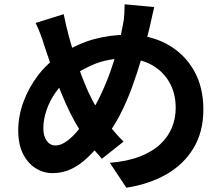

<svg xmlns="http://www.w3.org/2000/svg" viewBox="-20 -817 1040 895"><path d="M699 -784Q696 -771 691.5 -752Q687 -733 683 -714Q679 -695 676 -683Q660 -616 640 -546.5Q620 -477 595 -409Q570 -341 539.5 -282Q509 -223 472 -177Q427 -119 387.5 -82Q348 -45 309 -27.5Q270 -10 224 -10Q183 -10 146.5 -32.5Q110 -55 87.5 -99.5Q65 -144 65 -209Q65 -276 89.5 -342.5Q114 -409 157.5 -466Q201 -523 260 -561Q340 -613 417 -634Q494 -655 574 -655Q678 -655 758 -611.5Q838 -568 883 -490Q928 -412 928 -307Q928 -202 881.5 -125.5Q835 -49 754 -3.5Q673 42 569 58L492 -58Q575 -65 633.5 -88Q692 -111 728.5 -146Q765 -181 782 -224Q799 -267 799 -314Q799 -382 769.5 -433.5Q740 -485 687 -514.5Q634 -544 562 -544Q483 -544 421 -518.5Q359 -493 307 -455Q268 -427 240 -387.5Q212 -348 197 -304Q182 -260 182 -219Q182 -183 197.5 -161Q213 -139 239 -139Q258 -139 278 -150.5Q298 -162 318 -181.5Q338 -201 358 -227Q378 -253 398 -282Q426 -325 451 -378Q476 -431 496.5 -489Q517 -547 531 -601.5Q545 -656 553 -702Q558 -724 559.5 -752Q561 -780 561 -797ZM277 -751Q282 -726 287.5 -702Q293 -678 299 -655Q310 -614 325 -566.5Q340 -519 357.5 -472Q375 -425 393 -385.5Q411 -346 429 -318Q455 -278 488 -234.5Q521 -191 556 -157L455 -77Q425 -110 401.5 -140.5Q378 -171 353 -209Q331 -243 308.5 -288Q286 -333 264.5 -386Q243 -439 223.5 -495Q204 -551 186 -606Q178 -633 168.5 -658Q159 -683 146 -710Z"/></svg>

Font: Noto Sans SC
Style: Bold
Weight: 700
Designer: Ryoko NISHIZUKA  (kana, bopomofo & ideographs); Paul D. Hunt (Latin, Greek & Cyrillic); Sandoll Communications , Soo-you
Foundry: Adobe
Version: Version 2.004-H2;hotconv 1.0.118;makeotfexe 2.5.65603